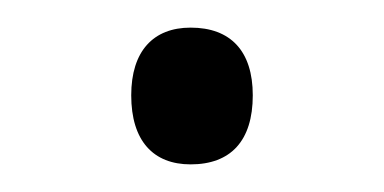

<svg xmlns="http://www.w3.org/2000/svg" viewBox="-20 -108 278 139"><path d="M75 -39C75 -6 91 11 118 11C147 11 163 -6 163 -39C163 -71 147 -88 118 -88C91 -88 75 -71 75 -39Z"/></svg>

Font: Noto Sans Bengali Light
Style: Regular
Weight: 300
Designer: Jelle Bosma - Monotype Design Team
Foundry: Monotype Imaging Inc.
Version: Version 2.003